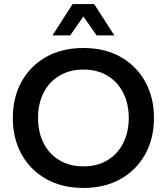

<svg xmlns="http://www.w3.org/2000/svg" viewBox="-20 -914 820 944"><path d="M390 10Q284 10 206 -34.5Q128 -79 85.5 -156.5Q43 -234 43 -334Q43 -434 85.5 -511.5Q128 -589 206 -633.5Q284 -678 390 -678Q496 -678 574 -633.5Q652 -589 694.5 -511.5Q737 -434 737 -334Q737 -234 694.5 -156.5Q652 -79 574 -34.5Q496 10 390 10ZM391 -96Q458 -96 508 -126Q558 -156 585.5 -210Q613 -264 613 -334Q613 -405 585.5 -458.5Q558 -512 508 -542Q458 -572 390 -572Q323 -572 272.5 -542Q222 -512 194.5 -458.5Q167 -405 167 -334Q167 -264 194.5 -210Q222 -156 272.5 -126Q323 -96 391 -96ZM238 -740 337 -894H443L542 -740H455L390 -833L325 -740Z"/></svg>

Font: Gantari SemiBold
Style: Regular
Weight: 600
Designer: Anugrah Pasau
Foundry: Lafontype
Version: Version 1.000; ttfautohint (v1.8.3)